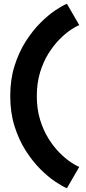

<svg xmlns="http://www.w3.org/2000/svg" viewBox="-20 -830 457 1016"><path d="M34.2 -321.7Q34.2 -234.1 57 -161.9Q79.8 -89.7 115.9 -33.1Q152.1 23.5 193.1 64.5Q234.2 105.5 271.8 130.7Q309.4 156 334 166L399.6 53Q381 46.3 352.9 27.2Q324.8 8.2 293.9 -23Q263.1 -54.3 235.9 -97.9Q208.8 -141.5 191.8 -197.5Q174.8 -253.4 174.8 -321.7Q174.8 -390.2 191.8 -446.3Q208.8 -502.4 235.9 -545.9Q263.1 -589.4 293.9 -620.8Q324.8 -652.1 352.9 -671.2Q381 -690.2 399.6 -697L334 -810Q309.4 -800.1 271.8 -774.8Q234.2 -749.4 193.2 -708.4Q152.2 -667.5 116 -610.7Q79.8 -553.9 57 -481.7Q34.2 -409.6 34.2 -321.7Z"/></svg>

Font: Giphurs SC
Style: Regular
Weight: 400
Version: Version 0.920